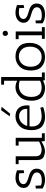

<svg xmlns="http://www.w3.org/2000/svg" viewBox="1233 -2023 794 3300"><g transform="rotate(-90 1630.0 -373.0)"><path d="M93 -65Q135 -52 160.5 -52Q186 -52 194 -53Q246 -54 281 -75Q316 -96 316 -134Q316 -172 288.5 -193Q261 -214 222 -225Q183 -236 144 -249Q105 -262 77.5 -290Q50 -318 50 -363Q50 -427 99 -465.5Q148 -504 223 -504Q279 -504 336 -484L354 -477V-362L305 -355L301 -440Q261 -446 234 -446Q179 -446 147 -424.5Q115 -403 115 -369.5Q115 -336 142.5 -317Q170 -298 209 -287Q248 -276 287 -262.5Q326 -249 353.5 -218.5Q381 -188 381 -139Q381 -73 331.5 -34.5Q282 4 191 4Q100 4 40 -39V-154L88 -161Z M847 -58Q756 3 675 3Q641 3 595 -14Q565 -25 547 -55.5Q529 -86 529 -132V-450H459V-500H594V-152Q594 -117 609 -94.5Q624 -72 647 -65Q685 -53 708 -55Q768 -56 847 -98V-450H777V-500H912V-50H989V0H857Z M1106 -224Q1106 -135 1157 -94.5Q1208 -54 1276 -54Q1320 -54 1366.5 -62.5Q1413 -71 1428 -78L1441 -31Q1418 -16 1365.5 -6Q1313 4 1269.5 4Q1226 4 1191.5 -5Q1157 -14 1121 -37Q1085 -60 1064 -109Q1043 -158 1043 -229Q1043 -361 1111 -431Q1182 -504 1276 -504Q1370 -504 1419.5 -452Q1469 -400 1469 -306Q1469 -286 1466 -263H1109Q1106 -242 1106 -224ZM1409 -313Q1409 -375 1372 -408.5Q1335 -442 1286 -442Q1219 -442 1175 -401.5Q1131 -361 1116 -302H1409Q1409 -308 1409 -313ZM1385 -750 1445 -743 1326 -595 1281 -603Z M1627 -37Q1592 -60 1570.5 -109.5Q1549 -159 1549 -230Q1549 -361 1616 -430Q1687 -504 1778 -504Q1834 -504 1892 -475V-700H1825V-750H1957V-50H2034V0H1902L1894 -32Q1837 4 1763 4Q1689 4 1627 -37ZM1892 -81V-432Q1846 -446 1805 -446Q1719 -446 1666.5 -389.5Q1614 -333 1614 -231Q1614 -177 1629.5 -139.5Q1645 -102 1671 -84Q1716 -54 1776 -54Q1836 -54 1892 -81Z M2301.5 4Q2197 4 2132.5 -56Q2068 -116 2068 -239.5Q2068 -363 2136.5 -433.5Q2205 -504 2309 -504Q2413 -504 2478 -444Q2543 -384 2543 -260.5Q2543 -137 2474.5 -66.5Q2406 4 2301.5 4ZM2307.5 -446Q2233 -446 2183 -392Q2133 -338 2133 -245.5Q2133 -153 2180.5 -103.5Q2228 -54 2303 -54Q2378 -54 2428 -107.5Q2478 -161 2478 -253.5Q2478 -346 2430 -396Q2382 -446 2307.5 -446Z M2607 -450V-500H2739V-50H2814V0H2612V-50H2674V-450ZM2705 -634Q2685 -634 2674 -646.5Q2663 -659 2663 -679.5Q2663 -700 2674.5 -712.5Q2686 -725 2706 -725Q2726 -725 2738.5 -712.5Q2751 -700 2751 -678.5Q2751 -657 2738 -645.5Q2725 -634 2705 -634Z M2932 -65Q2974 -52 2999.5 -52Q3025 -52 3033 -53Q3085 -54 3120 -75Q3155 -96 3155 -134Q3155 -172 3127.5 -193Q3100 -214 3061 -225Q3022 -236 2983 -249Q2944 -262 2916.5 -290Q2889 -318 2889 -363Q2889 -427 2938 -465.5Q2987 -504 3062 -504Q3118 -504 3175 -484L3193 -477V-362L3144 -355L3140 -440Q3100 -446 3073 -446Q3018 -446 2986 -424.5Q2954 -403 2954 -369.5Q2954 -336 2981.5 -317Q3009 -298 3048 -287Q3087 -276 3126 -262.5Q3165 -249 3192.5 -218.5Q3220 -188 3220 -139Q3220 -73 3170.5 -34.5Q3121 4 3030 4Q2939 4 2879 -39V-154L2927 -161Z"/></g></svg>

Font: Antic Slab
Style: Regular
Weight: 400
Designer: Santiago Orozco
Foundry: Santiago Orozco
Version: Version 001.002